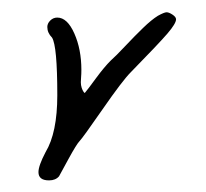

<svg xmlns="http://www.w3.org/2000/svg" viewBox="-20 -413 343 319"><path d="M114.3 -276.4Q114.3 -278.3 114.7 -284.2Q115.2 -290 115.2 -296.9Q115.2 -331.1 103.5 -357.4Q91.8 -383.8 75.2 -383.8Q68.4 -383.8 63.5 -378.9Q58.6 -374 58.6 -368.2Q58.6 -358.4 66.4 -350.6Q75.2 -336.9 75.2 -254.9Q75.2 -192.4 55.7 -160.2Q43.9 -137.7 43.9 -127Q43.9 -113.3 61.5 -113.3Q72.3 -113.3 78.1 -120.1Q80.1 -124 93.8 -148.9Q107.4 -173.8 112.3 -178.7Q117.2 -183.6 150.4 -231.4Q183.6 -279.3 197.3 -293Q244.1 -340.8 258.3 -357.4Q272.5 -374 272.5 -380.9Q272.5 -384.8 266.6 -388.7Q260.7 -392.6 256.8 -392.6Q252.9 -392.6 242.2 -386.7Q231.4 -379.9 217.8 -366.7Q204.1 -353.5 188 -336.4Q171.9 -319.3 164.1 -312.5Q153.3 -301.8 139.6 -283.2Q126 -264.6 121.1 -258.8H120.1Q120.1 -258.8 120.1 -258.8Q120.1 -258.8 118.7 -260.7Q117.2 -262.7 115.7 -267.1Q114.3 -271.5 114.3 -276.4Z"/></svg>

Font: 辰宇落雁體 Thin Monospaced
Style: Regular
Weight: 100
Designer: Written by Liu, Wei-Chen; Created by Wang, Li-Yu.
Version: Version 1.000